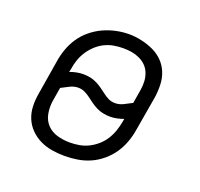

<svg xmlns="http://www.w3.org/2000/svg" viewBox="-101 -653 803 772"><g transform="rotate(20 300.0 -266.5)"><path d="M249 8Q221 8 194 3.5Q167 -1 143.5 -12.5Q120 -24 101.5 -42.5Q83 -61 73 -85Q63 -109 62 -136.5Q61 -164 66 -192L90 -338Q94 -365 103.5 -392Q113 -419 129 -443Q145 -467 168 -486Q191 -505 217 -517Q243 -529 271 -535Q299 -541 326 -541Q353 -541 380 -535Q407 -529 431 -518Q455 -507 473.5 -488.5Q492 -470 502 -445.5Q512 -421 513 -393.5Q514 -366 510 -338L485 -192Q481 -165 471.5 -138Q462 -111 446 -87Q430 -63 407 -43.5Q384 -24 358 -12.5Q332 -1 304 3.5Q276 8 249 8ZM367 -261Q385 -261 402 -269.5Q419 -278 436 -287L446 -347Q449 -366 448 -384Q447 -402 440.5 -418.5Q434 -435 422 -447Q410 -459 394 -466.5Q378 -474 360.5 -477Q343 -480 324 -480Q304 -480 283.5 -476.5Q263 -473 244 -463.5Q225 -454 209 -439Q193 -424 181.5 -406Q170 -388 163.5 -368.5Q157 -349 154 -328L151 -316Q165 -321 179.5 -324Q194 -327 208 -327Q224 -327 238.5 -324Q253 -321 266 -314.5Q279 -308 290.5 -300Q302 -292 313.5 -283Q325 -274 338 -267.5Q351 -261 367 -261ZM250 -50Q270 -50 290.5 -53.5Q311 -57 330 -66.5Q349 -76 365.5 -90.5Q382 -105 393.5 -123.5Q405 -142 411.5 -161.5Q418 -181 422 -202L424 -214Q410 -209 395.5 -206Q381 -203 367 -203Q352 -203 337 -206Q322 -209 309 -215.5Q296 -222 284.5 -230Q273 -238 261.5 -247Q250 -256 236.5 -262.5Q223 -269 208 -269Q190 -269 173 -260.5Q156 -252 139 -243L129 -183Q125 -155 130 -128.5Q135 -102 152.5 -83.5Q170 -65 196 -57.5Q222 -50 250 -50Z"/></g></svg>

Font: Iosevka Curly Slab LtExObl
Style: Regular
Weight: 300
Width: 7
Italic angle: -9°
Monospace: yes
Designer: Belleve Invis
Foundry: Belleve Invis
Version: Version 11.1.0; ttfautohint (v1.8.3)